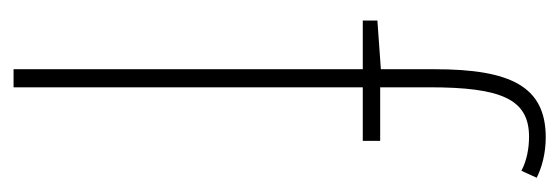

<svg xmlns="http://www.w3.org/2000/svg" viewBox="-284 -520 805 276"><g transform="rotate(90 118.0 -382.5)"><path d="M183 -502V-527H106V-598C106 -701 123 -741 177 -741C193 -741 211 -738 226 -730L236 -752C222 -759 202 -765 178 -765C105 -765 80 -715 80 -605V-528L10 -523V-502H80V0H106V-502Z"/></g></svg>

Font: Noto Sans Gurmukhi UI ExtraCondensed Thin
Style: Regular
Weight: 100
Width: 2
Designer: Jelle Bosma - Monotype Design Team
Foundry: Monotype Imaging Inc.
Version: Version 2.004